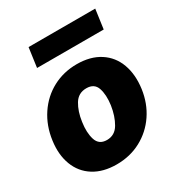

<svg xmlns="http://www.w3.org/2000/svg" viewBox="-177 -859 922 988"><g transform="rotate(-30 284.0 -365.0)"><path d="M4 -262Q15 -344 57.5 -407.5Q100 -471 165 -505.5Q230 -540 308 -540Q389 -540 444 -504.5Q499 -469 522 -406Q545 -343 534 -262Q523 -183 481.5 -121.5Q440 -60 375 -25Q310 10 230 10Q150 10 95 -24.5Q40 -59 16.5 -121Q-7 -183 4 -262ZM355 -269Q363 -328 349.5 -368Q336 -408 289 -408Q241 -408 216.5 -367.5Q192 -327 184 -269Q175 -209 188.5 -166.5Q202 -124 249 -124Q296 -124 321 -166.5Q346 -209 355 -269ZM518 -625H122L138 -740H534Z"/></g></svg>

Font: Morrison ExtraBold
Style: Regular
Weight: 800
Designer: Pablo Impallari, Rodrigo Fuenzalida (Modified by Dan O. Williams)
Version: Version 0.03;June 6, 2019;FontCreator 11.5.0.2425 64-bit; tt